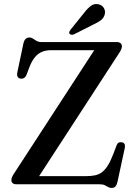

<svg xmlns="http://www.w3.org/2000/svg" viewBox="-20 -907 675 945"><path d="M567.5 -647.5 157.5 -17 100.5 -40H402Q428.5 -40 448.2 -44.2Q468 -48.5 483.2 -60.5Q498.5 -72.5 511.8 -94.2Q525 -116 538.5 -151L554 -192Q557.5 -201.5 564.2 -205Q571 -208.5 580 -206.5Q590 -204.5 593.2 -197.5Q596.5 -190.5 594.5 -180L558 -11Q554.5 3.5 548 10.8Q541.5 18 529 18Q519.5 18 512.2 13.5Q505 9 495.5 4.5Q486 0 470 0H62Q48.5 0 42.2 -5.5Q36 -11 36 -20Q36 -27 38.8 -34.2Q41.5 -41.5 47.5 -50.5L459.5 -684L473.5 -660H232Q207 -660 187.5 -652.2Q168 -644.5 152.5 -626.2Q137 -608 124.5 -576L110 -537.5Q105 -526.5 97.2 -522.5Q89.5 -518.5 81 -520Q71.5 -521.5 67 -529Q62.5 -536.5 65 -549.5L95 -692Q98.5 -708 105.8 -715.2Q113 -722.5 125 -722.5Q134.5 -722.5 142.2 -717Q150 -711.5 159.8 -705.8Q169.5 -700 184.5 -700H554Q567 -700 573.5 -694.2Q580 -688.5 580 -679Q580 -673.5 577 -665.5Q574 -657.5 567.5 -647.5ZM393 -842.5Q410.5 -865.5 427.2 -878Q444 -890.5 464.5 -886Q483 -882 491.2 -867.5Q499.5 -853 496 -838.5Q492 -820 477.8 -808.5Q463.5 -797 441 -787L344 -738Q339 -735.5 332.8 -736Q326.5 -736.5 323 -740Q319 -744.5 321 -749.8Q323 -755 326.5 -760Z"/></svg>

Font: Fraunces 17pt
Style: Regular
Weight: 400
Version: Version 1.000;[b76b70a41]